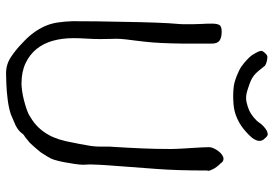

<svg xmlns="http://www.w3.org/2000/svg" viewBox="-155 -737 904 634"><g transform="rotate(90 297.0 -420.0)"><path d="M197 -843 213 -823Q222 -812 230 -806Q238 -800 247 -796Q256 -792 278 -785Q300 -778 317 -782Q334 -786 345 -791Q356 -796 368 -806Q380 -816 385 -824Q390 -832 398 -839Q406 -846 412 -849Q418 -852 423 -852Q428 -852 433 -847Q438 -842 441 -838Q444 -834 445 -828Q446 -822 443 -814Q440 -806 433 -798Q426 -790 416 -781Q406 -772 396 -765Q386 -758 373 -752Q360 -746 348 -743Q336 -740 323 -739Q310 -738 295 -738Q280 -738 265 -740Q250 -742 230 -750Q210 -758 200 -765Q190 -772 179 -782Q168 -792 163 -799Q158 -806 152 -818Q146 -830 149 -835Q152 -840 157 -845Q163 -851 168 -851Q186 -850 197 -843ZM358 -4Q337 3 310 6.5Q283 10 257.5 11Q232 12 222 12Q192 12 167 -5Q142 -22 124 -40Q102 -60 88.5 -78.5Q75 -97 66.5 -116Q58 -135 54.5 -157Q51 -179 50 -207Q50 -287 52 -370Q54 -503 59 -556Q60 -567 60 -578.5Q60 -590 60 -604Q60 -619 59 -634.5Q58 -650 58 -668Q58 -683 62 -691.5Q66 -700 84 -700Q104 -700 114 -693Q124 -686 124 -667Q124 -621 124 -574Q123 -492 118 -449Q116 -431 114 -415Q112 -399 110 -383Q108 -366 108 -350Q108 -346 108.5 -333.5Q109 -321 109 -299Q109 -277 107.5 -254Q106 -231 106 -210Q106 -174 114.5 -143Q123 -112 141.5 -89Q160 -66 188.5 -52.5Q217 -39 256 -39Q265 -39 280 -41Q295 -43 310.5 -47Q326 -51 341 -56Q356 -61 366 -68Q404 -90 425 -128Q442 -157 451 -209Q453 -220 455.5 -231.5Q458 -243 460 -257Q462 -267 463 -277Q464 -287 464 -298Q464 -311 464 -322Q464 -333 465 -343Q468 -390 470 -437Q472 -484 472 -532Q472 -548 470 -580L468 -612Q466 -644 466 -660Q466 -665 469.5 -673Q473 -681 478.5 -688.5Q484 -696 491 -701Q498 -706 504 -706Q511 -706 516 -701Q518 -699 519.5 -696.5Q521 -694 523 -693Q532 -683 535.5 -677Q539 -671 543 -661Q544 -659 544 -657Q544 -656 543.5 -654.5Q543 -653 543 -650Q543 -553 538 -487Q527 -339 526 -327Q525 -310 524 -295Q523 -280 523 -266Q523 -260 523.5 -254.5Q524 -249 524 -242Q524 -233 521.5 -215.5Q519 -198 515.5 -179.5Q512 -161 507 -145Q504 -136 496 -123L491 -115L489 -112Q487 -109 485 -105.5Q483 -102 481 -100Q472 -90 464 -80Q450 -64 446 -62Q440 -57 434 -52Q424 -46 422 -43Q414 -30 395 -20Z"/></g></svg>

Font: ToneOZ-Tsuipita-TC
Style: Tsuipita-TC
Weight: 400
Designer: :Jeffrey Xuan (Chih-Lin Hsuan)  :
Foundry: jeffreyx@gmail.com, cjkFonts.io
Version: Version 0.24071